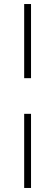

<svg xmlns="http://www.w3.org/2000/svg" viewBox="-20 -713 274 953"><path d="M134 -325H100V-693H134ZM100 220V-148H134V220Z"/></svg>

Font: Ancizar Sans Thin
Style: Regular
Weight: 100
Designer: Cesar Puertas, Viviana Monsalve, Julian Moncada, Julian Prieto, Jose Castro, Mariel Hernandez, Felipe Aragon, Sara Alarc
Version: Version 8.100